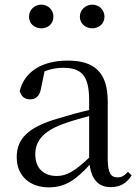

<svg xmlns="http://www.w3.org/2000/svg" viewBox="-20 -792 597 827"><path d="M158 -670C186 -670 210 -689 210 -720C210 -751 186 -772 158 -772C130 -772 105 -751 105 -720C105 -689 130 -670 158 -670ZM378 -670C405 -670 430 -689 430 -720C430 -751 405 -772 378 -772C350 -772 324 -751 324 -720C324 -689 350 -670 378 -670ZM457 14C496 14 526 -2 547 -37L531 -52C515 -34 503 -28 486 -28C459 -28 444 -45 444 -108V-355C444 -479 388 -531 272 -531C159 -531 85 -482 65 -400C71 -377 86 -364 109 -364C134 -364 151 -377 157 -413L172 -485C199 -495 224 -500 250 -500C329 -500 364 -470 364 -359V-318C320 -308 273 -295 231 -282C99 -244 52 -193 52 -115C52 -32 111 15 190 15C262 15 307 -18 366 -82C374 -22 402 14 457 14ZM364 -113C301 -53 265 -34 225 -34C169 -34 132 -66 132 -128C132 -183 165 -226 249 -257C283 -270 323 -281 364 -292Z"/></svg>

Font: Harano Aji Mincho KR
Style: Regular
Weight: 400
Foundry: Masamichi Hosoda
Version: HaranoAjiMinchoKR-Regular version 20230610;ttx 4.39.4